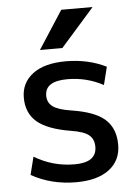

<svg xmlns="http://www.w3.org/2000/svg" viewBox="-54 -802 613 854"><g transform="rotate(-5 252.0 -375.0)"><path d="M252 -450Q152 -450 152 -385Q152 -354 175.5 -336.5Q199 -319 257 -310Q362 -294 407 -253.5Q452 -213 452 -140Q452 -70 399.5 -30Q347 10 252 10Q141 10 52 -40L72 -120Q154 -70 252 -70Q350 -70 350 -140Q350 -174 327.5 -192.5Q305 -211 247 -220Q144 -237 98 -276.5Q52 -316 52 -385Q52 -451 104 -490.5Q156 -530 252 -530Q351 -530 432 -490L412 -410Q338 -450 252 -450ZM252 -760H392L242 -590H142Z"/></g></svg>

Font: M PLUS 1p Medium
Style: Regular
Weight: 500
Version: Version 1.062